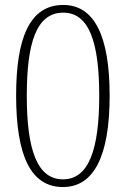

<svg xmlns="http://www.w3.org/2000/svg" viewBox="-20 -744 508 774"><path d="M234 10C357 10 422 -112 422 -358C422 -600 360 -724 235 -724C100 -724 45 -592 45 -359C45 -114 105 10 234 10ZM234 -21C130 -21 88 -140 88 -358C88 -572 127 -693 235 -693C339 -693 380 -574 380 -358C380 -142 338 -21 234 -21Z"/></svg>

Font: Noto Serif Devanagari Condensed ExtraLight
Style: Regular
Weight: 200
Width: 3
Designer: Universal Thirst, Indian Type Foundry and the Monotype Design Team
Foundry: Monotype Imaging Inc.
Version: Version 2.004